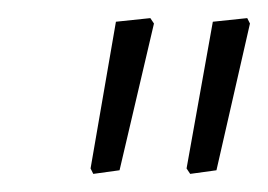

<svg xmlns="http://www.w3.org/2000/svg" viewBox="-20 -657 296 212"><path d="M253 -637 256 -631 219 -469 190 -465 186 -471 215 -633ZM146 -637 150 -631 112 -469 83 -465 80 -471 108 -633Z"/></svg>

Font: Alegreya Sans SC Light
Style: Italic
Weight: 300
Italic angle: -7°
Designer: Juan Pablo del Peral
Foundry: Huerta Tipografica
Version: Version 2.007